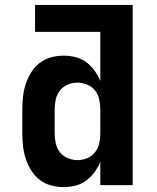

<svg xmlns="http://www.w3.org/2000/svg" viewBox="-20 -755 640 783"><path d="M239 8Q213 8 187.5 1Q162 -6 141.5 -22Q121 -38 107 -60.5Q93 -83 85 -107.5Q77 -132 74 -158Q71 -184 71 -210V-310Q71 -336 74 -362Q77 -388 85 -412.5Q93 -437 107 -459.5Q121 -482 141.5 -498Q162 -514 187.5 -521Q213 -528 239 -528Q264 -528 288 -522Q312 -516 331.5 -501.5Q351 -487 365.5 -467Q380 -447 389 -425V-625H123V-735H521V0H389V-95Q380 -73 365.5 -53Q351 -33 331.5 -18.5Q312 -4 288 2Q264 8 239 8ZM296 -102Q316 -102 335.5 -110Q355 -118 367.5 -134Q380 -150 384.5 -170Q389 -190 389 -210V-310Q389 -330 384.5 -350Q380 -370 367.5 -386Q355 -402 335.5 -410Q316 -418 296 -418Q276 -418 256.5 -410Q237 -402 224.5 -386Q212 -370 207.5 -350Q203 -330 203 -310V-210Q203 -190 207.5 -170Q212 -150 224.5 -134Q237 -118 256.5 -110Q276 -102 296 -102Z"/></svg>

Font: Iosevka Extrabold Extended
Style: Regular
Weight: 800
Width: 7
Monospace: yes
Designer: Belleve Invis
Foundry: Belleve Invis
Version: Version 32.5.0; ttfautohint (v1.8.4)